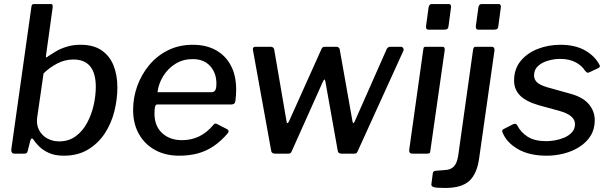

<svg xmlns="http://www.w3.org/2000/svg" viewBox="-20 -762 3024 952"><path d="M53 0Q43 0 39 -6Q35 -12 36 -21L136 -730Q137 -737 140 -739.5Q143 -742 148 -742H232Q239 -742 240.5 -736.5Q242 -731 241 -724L208 -486Q207 -477 209.5 -477Q212 -477 220 -484Q234 -493 256 -506.5Q278 -520 309.5 -530Q341 -540 380 -540Q443 -540 483 -513Q523 -486 542.5 -438.5Q562 -391 562 -328Q562 -270 547 -210Q532 -150 499.5 -100.5Q467 -51 416.5 -20.5Q366 10 296 10Q253 10 223 -3.5Q193 -17 174 -36Q155 -55 145 -71Q142 -76 137.5 -75Q133 -74 130 -64L118 -16Q116 -6 112 -3Q108 0 98 0ZM164 -177Q160 -143 174 -116.5Q188 -90 214.5 -75.5Q241 -61 273 -61Q321 -61 355.5 -86.5Q390 -112 412 -153Q434 -194 444.5 -241Q455 -288 455 -332Q455 -398 427.5 -432.5Q400 -467 344 -467Q301 -467 262.5 -446.5Q224 -426 196 -398Z M868 10Q800 10 748.5 -18.5Q697 -47 668.5 -98Q640 -149 640 -217Q640 -279 661 -336.5Q682 -394 720.5 -440Q759 -486 813.5 -513Q868 -540 936 -540Q1002 -540 1050 -513.5Q1098 -487 1124.5 -437.5Q1151 -388 1151 -317Q1151 -304 1150 -289.5Q1149 -275 1147 -260Q1146 -252 1141 -248Q1136 -244 1126 -244H760Q752 -244 749 -233.5Q746 -223 746 -199Q746 -137 784 -102Q822 -67 882 -67Q929 -67 968 -86Q1007 -105 1040 -145Q1045 -150 1049 -149.5Q1053 -149 1058 -146L1105 -122Q1119 -115 1110 -102Q1075 -61 1038 -36.5Q1001 -12 959.5 -1Q918 10 868 10ZM1030 -305Q1040 -305 1046.5 -313.5Q1053 -322 1053 -348Q1053 -400 1022 -434.5Q991 -469 935 -469Q888 -469 850.5 -446Q813 -423 789.5 -385Q766 -347 761 -305Z M1968 -530Q1975 -530 1979 -523.5Q1983 -517 1980 -510L1753 -11Q1750 -4 1746 -2Q1742 0 1734 0H1675Q1655 0 1654 -18L1593 -360Q1591 -370 1587.5 -367Q1584 -364 1580 -355L1426 -11Q1423 -4 1419 -2Q1415 0 1407 0H1345Q1325 0 1324 -18L1234 -515Q1232 -530 1246 -530H1323Q1330 -530 1335 -525.5Q1340 -521 1340 -514L1401 -159Q1403 -149 1407 -152Q1411 -155 1415 -165L1575 -521Q1579 -530 1590 -530H1649Q1655 -530 1660 -525.5Q1665 -521 1665 -514L1728 -159Q1730 -149 1733.5 -152Q1737 -155 1741 -165L1898 -520Q1904 -530 1916 -530H1968Z M2114 -16Q2113 -5 2109.5 -2.5Q2106 0 2094 0H2026Q2016 0 2012 -5Q2008 -10 2009 -19L2079 -518Q2080 -526 2082.5 -528Q2085 -530 2092 -530H2174Q2181 -530 2183.5 -525Q2186 -520 2185 -513ZM2204 -633Q2203 -623 2198.5 -619Q2194 -615 2183 -615H2105Q2096 -615 2093.5 -621.5Q2091 -628 2093 -637L2105 -725Q2108 -742 2121 -742H2206Q2212 -742 2215 -736Q2218 -730 2216 -723Z M2356 21Q2346 98 2308 134Q2270 170 2187 170Q2142 170 2129.5 165.5Q2117 161 2119 151L2126 97Q2127 92 2129.5 89Q2132 86 2138 85L2187 81Q2214 80 2230 64Q2246 48 2252 9L2326 -518Q2328 -525 2330.5 -527.5Q2333 -530 2340 -530H2419Q2426 -530 2429.5 -524.5Q2433 -519 2432 -513L2356 21ZM2451 -633Q2450 -623 2445.5 -619Q2441 -615 2430 -615H2352Q2343 -615 2340.5 -621.5Q2338 -628 2340 -637L2352 -725Q2355 -742 2368 -742H2453Q2459 -742 2462 -736Q2465 -730 2463 -723Z M2691 10Q2604 10 2547.5 -23Q2491 -56 2472 -105Q2466 -117 2477 -122L2524 -146Q2531 -149 2536 -148Q2541 -147 2545 -140Q2562 -106 2596.5 -84Q2631 -62 2689 -62Q2707 -62 2731 -66Q2755 -70 2777.5 -79.5Q2800 -89 2815.5 -105.5Q2831 -122 2831 -147Q2831 -168 2812.5 -184.5Q2794 -201 2751 -213L2652 -240Q2587 -259 2558 -289Q2529 -319 2529 -362Q2529 -420 2561.5 -459.5Q2594 -499 2646.5 -519.5Q2699 -540 2759 -540Q2831 -540 2880 -512.5Q2929 -485 2952 -441Q2955 -437 2954.5 -433Q2954 -429 2948 -425L2901 -403Q2895 -400 2891.5 -402Q2888 -404 2881 -411Q2865 -437 2833.5 -453.5Q2802 -470 2756 -470Q2729 -470 2698.5 -461.5Q2668 -453 2648 -435Q2628 -417 2628 -388Q2628 -370 2640.5 -356Q2653 -342 2691 -330L2809 -297Q2871 -280 2900 -245Q2929 -210 2929 -166Q2929 -121 2908 -88Q2887 -55 2852 -33Q2817 -11 2775 -0.5Q2733 10 2691 10Z"/></svg>

Font: Libre Franklin Medium
Style: Italic
Weight: 500
Italic angle: -8°
Designer: Pablo Impallari, Rodrigo Fuenzalida, Nhung Nguyen
Foundry: Impallari Type
Version: Version 3.000